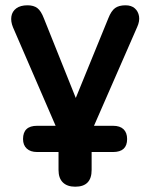

<svg xmlns="http://www.w3.org/2000/svg" viewBox="-20 -517 566 725"><path d="M264 188Q234 188 217.5 172Q201 156 201 125V29L224 57H120Q95 57 81 44Q67 31 67 8Q67 -42 120 -42H203V-12L29 -414Q20 -436 23 -455Q26 -474 41.5 -485.5Q57 -497 84 -497Q107 -497 121 -486.5Q135 -476 146 -447L281 -110H251L389 -448Q400 -476 414.5 -486.5Q429 -497 454 -497Q476 -497 489 -485.5Q502 -474 505 -455.5Q508 -437 498 -415L324 -17V-42H407Q433 -42 446.5 -29Q460 -16 460 8Q460 57 407 57H303L326 29V125Q326 188 264 188Z"/></svg>

Font: Nunito ExtraLight
Style: Regular
Weight: 200
Designer: Vernon Adams
Foundry: Vernon Adams
Version: Version 3.602